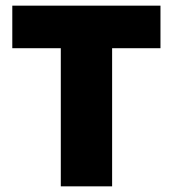

<svg xmlns="http://www.w3.org/2000/svg" viewBox="-20 -659 611 679"><path d="M195 0V-603.5H376.5V0ZM23.5 -488.5V-639H547.5V-488.5Z"/></svg>

Font: Anek Bangla Medium ExtraBold
Style: Regular
Weight: 800
Version: Version 1.003